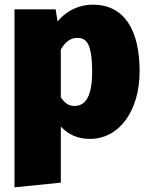

<svg xmlns="http://www.w3.org/2000/svg" viewBox="-20 -574 634 821"><path d="M377 -554C329 -554 272 -537 226 -482L218 -534H42V227L240 207V-33C272 2 314 20 364 20C492 20 577 -103 577 -269C577 -445 512 -554 377 -554ZM299 -121C275 -121 258 -131 240 -158V-362C260 -398 285 -412 310 -412C346 -412 374 -395 374 -266C374 -158 343 -121 299 -121Z"/></svg>

Font: Fira Sans Heavy
Style: Regular
Weight: 900
Designer: bBox Type GmbH & Carrois Corporate GbR & Edenspiekermann AG
Foundry: bBox Type GmbH & Carrois Corporate GbR & Edenspiekermann AG
Version: Version 4.300;PS 004.300;hotconv 1.0.88;makeotf.lib2.5.64775